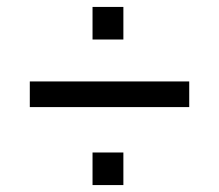

<svg xmlns="http://www.w3.org/2000/svg" viewBox="-20 -554 632 554"><path d="M336 -440H247V-534H336ZM526 -245H66V-319H526ZM336 -20H247V-114H336Z"/></svg>

Font: Cabin
Style: Regular
Weight: 400
Designer: Pablo Impallari
Foundry: Pablo Impallari
Version: Version 1.007